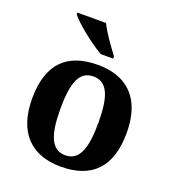

<svg xmlns="http://www.w3.org/2000/svg" viewBox="-140 -873 893 990"><g transform="rotate(20 306.5 -378.0)"><path d="M301 -606H369V-619C340 -657 293 -721 272 -766H115V-756C140 -721 238 -642 301 -606ZM305 10C476 10 566 -82 566 -270C566 -458 468 -549 308 -549C136 -549 47 -458 47 -270C47 -82 145 10 305 10ZM307 -53C230 -53 202 -128 202 -270C202 -413 229 -485 306 -485C383 -485 411 -413 411 -270C411 -128 384 -53 307 -53Z"/></g></svg>

Font: Noto Serif NP Hmong
Style: Bold
Weight: 700
Designer: Dalton Maag Ltd
Foundry: Dalton Maag Ltd
Version: Version 1.001